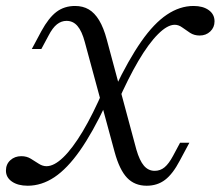

<svg xmlns="http://www.w3.org/2000/svg" viewBox="-39 -602 729 634"><path d="M445.2 11.3Q405.6 11.3 380.6 -14.9Q355.6 -41.1 339.5 -100L241.1 -462.9Q231.5 -499.2 216.9 -516.1Q202.4 -533.1 180.6 -533.1Q163.7 -533.1 149.2 -521.8Q134.7 -510.5 121 -483.9L97.6 -440.3H66.1L97.6 -499.2Q121.8 -543.5 147.6 -562.9Q173.4 -582.3 208.9 -582.3Q234.7 -582.3 254 -571Q273.4 -559.7 288.3 -535.1Q303.2 -510.5 313.7 -471L411.3 -108.1Q421.8 -71.8 436.3 -54.8Q450.8 -37.9 471.8 -37.9Q490.3 -37.9 504.4 -49.6Q518.5 -61.3 532.3 -87.1L555.6 -130.6H586.3L554.8 -71.8Q531.5 -27.4 506 -8.1Q480.6 11.3 445.2 11.3ZM52.4 11.3Q20.2 11.3 0.4 -2.4Q-19.4 -16.1 -19.4 -38.7Q-19.4 -59.7 -4.8 -73Q9.7 -86.3 31.5 -86.3Q49.2 -86.3 62.9 -77.8Q76.6 -69.4 89.1 -61.3Q101.6 -53.2 114.5 -53.2Q139.5 -53.2 169.8 -82.3Q200 -111.3 233.9 -167.7Q267.7 -224.2 303.2 -306.5L311.3 -258.9Q266.9 -164.5 225 -104.8Q183.1 -45.2 140.7 -16.9Q98.4 11.3 52.4 11.3ZM349.2 -263.7 341.1 -312.1Q385.5 -404.8 427.4 -464.9Q469.4 -525 512.1 -553.6Q554.8 -582.3 600 -582.3Q631.5 -582.3 650.4 -568.5Q669.4 -554.8 669.4 -531.5Q669.4 -511.3 655.2 -498Q641.1 -484.7 620.2 -484.7Q602.4 -484.7 588.7 -493.5Q575 -502.4 562.9 -511.3Q550.8 -520.2 537.9 -520.2Q513.7 -520.2 482.7 -489.1Q451.6 -458.1 417.7 -400.4Q383.9 -342.7 349.2 -263.7Z"/></svg>

Font: Playfair 5pt SemiExpanded Light 12pt
Style: Italic
Weight: 300
Italic angle: -15.6°
Version: Version 2.000;gftools[0.9.28]